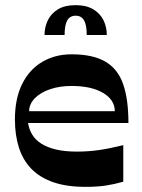

<svg xmlns="http://www.w3.org/2000/svg" viewBox="-20 -715 552 746"><path d="M312 11Q239 11 187 -7Q135 -25 102 -59Q69 -93 53.5 -141.5Q38 -190 38 -251Q38 -332 66 -388.5Q94 -445 144 -474.5Q194 -504 258 -504Q341 -504 389.5 -475.5Q438 -447 458.5 -388Q479 -329 479 -237H89Q93 -212 105.5 -191.5Q118 -171 141 -156.5Q164 -142 198 -134Q232 -126 279 -126Q324 -126 365 -132Q406 -138 459 -151V-9Q424 1 391 6Q358 11 312 11ZM426 -283Q426 -327 380.5 -354Q335 -381 258 -381Q212 -381 175 -368.5Q138 -356 116 -334Q94 -312 93 -283ZM153 -579Q153 -610 166 -636.5Q179 -663 205.5 -679Q232 -695 274 -695Q315 -695 342 -679Q369 -663 382 -636.5Q395 -610 395 -579H317Q317 -618 306.5 -636Q296 -654 274 -654Q252 -654 241.5 -636Q231 -618 231 -579Z"/></svg>

Font: Ojuju ExtraLight
Style: Bold
Weight: 700
Version: Version 1.000